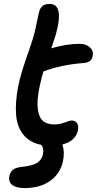

<svg xmlns="http://www.w3.org/2000/svg" viewBox="-20 -730 493 978"><path d="M106 228Q63.5 228 42.7 212.4Q22 196.8 27.8 167Q32.2 146 46.1 134.8Q60.1 123.5 89.8 120.1Q144 115.2 168.9 99.4Q193.8 83.5 199.2 53.2Q204.6 24.9 189.9 7.8Q131.3 -3.9 99.1 -43.9Q66.9 -84 62 -145Q57.1 -206.1 71.8 -286.1Q84 -347.7 114 -433.8Q144 -520 148.9 -538.1Q159.2 -573.2 167.2 -614.5Q175.3 -655.8 179.2 -668.9Q184.1 -689 196.3 -699.5Q208.5 -710 232.9 -710Q307.1 -710 265.1 -557.1Q257.3 -530.8 241.2 -483.9Q318.8 -506.8 386.2 -506.8Q418.9 -506.8 438.2 -488.5Q457.5 -470.2 452.1 -444.8Q446.3 -412.1 407.2 -409.2Q292 -400.4 201.2 -366.2Q191.4 -334.5 182.1 -291Q167 -219.2 172.4 -176Q177.7 -132.8 198.2 -114.5Q218.8 -96.2 256.8 -96.2Q284.2 -96.2 309.8 -106.2Q335.4 -116.2 346.2 -116.2Q364.7 -116.2 373 -101.6Q381.3 -86.9 377 -66.9Q372.1 -40 351.6 -21.2Q331.1 -2.4 297.9 5.9Q310.5 43.5 300.8 90.8Q287.6 153.8 236.1 190.9Q184.6 228 106 228Z"/></svg>

Font: Shantell Sans Normal
Style: Italic
Weight: 500
Italic angle: -11.31°
Designer: Stephen Nixon, Anya Danilova, Shantell Martin
Foundry: Arrow Type
Version: Version 1.006;[559af2be0]